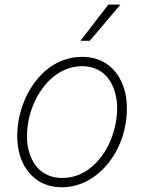

<svg xmlns="http://www.w3.org/2000/svg" viewBox="-20 -800 625 832"><path d="M60 -274.5Q65.7 -308.9 77.8 -343Q89.8 -377.1 107.8 -408.2Q125.7 -439.3 149.1 -465.9Q172.6 -492.5 201.3 -512.1Q230.1 -531.6 263.8 -542.6Q297.6 -553.6 335.6 -553.6Q403.8 -553.6 451.3 -516.7Q474.8 -498.2 491.7 -472.3Q508.5 -446.4 518.1 -414.8Q527.7 -383.2 529.5 -345.9Q531.2 -308.6 524.9 -267Q511.4 -186.4 471.2 -123.6Q451 -92 426.1 -66.9Q401.3 -41.9 372.9 -24.5Q344.5 -7.1 313 2.1Q281.6 11.4 248.2 11.4Q180 11.4 133.2 -25.6Q109.7 -44 92.7 -69.6Q75.6 -95.2 66.2 -127Q56.8 -158.7 55 -195.8Q53.3 -233 60 -274.5ZM104.8 -146.7Q111.9 -119.7 124.6 -97.8Q137.4 -76 155.7 -60.7Q174 -45.5 197.4 -37.1Q220.9 -28.8 248.9 -28.8Q282 -28.8 310.7 -38.7Q339.5 -48.7 363.8 -66.2Q388.1 -83.8 408 -107.4Q427.9 -131 443 -158.2Q458.1 -185.4 468 -215.2Q478 -245 482.6 -274.5Q494 -341.3 479.4 -395.2Q472.7 -422.2 459.9 -444.1Q447.1 -465.9 429 -481.2Q410.9 -496.4 387.4 -504.8Q364 -513.1 335.9 -513.1Q303.6 -513.1 275 -503Q246.4 -492.9 221.9 -475.3Q197.4 -457.7 177.4 -433.9Q157.3 -410.2 142 -382.8Q126.8 -355.5 116.7 -325.8Q106.5 -296.2 101.9 -267Q90.6 -196.4 104.8 -146.7ZM328.5 -623.2 449.6 -780.2H502.1L369 -623.2Z"/></svg>

Font: Inter P Extra Light
Style: Italic
Weight: 200
Italic angle: 9.39999°
Designer: Rasmus Andersson
Foundry: rsms
Version: Version 3.018;git-588b23468